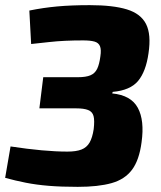

<svg xmlns="http://www.w3.org/2000/svg" viewBox="-29 -718 624 746"><path d="M320 -698Q410 -698 464 -681.5Q518 -665 538.5 -624.5Q559 -584 548 -511Q538 -440 507.5 -403.5Q477 -367 409 -361L407 -355Q480 -348 506.5 -299Q533 -250 521 -165Q512 -96 484 -58.5Q456 -21 404.5 -6.5Q353 8 273 8Q209 8 160.5 4Q112 0 71.5 -8Q31 -16 -9 -27L12 -149Q78 -139 133 -134Q188 -129 233 -129Q267 -129 287.5 -137Q308 -145 319 -164Q330 -183 335 -216Q339 -250 334.5 -267Q330 -284 313.5 -290.5Q297 -297 267 -297H124L139 -418H273Q305 -418 322.5 -425.5Q340 -433 348.5 -450.5Q357 -468 361 -499Q365 -525 359.5 -538.5Q354 -552 338 -556.5Q322 -561 294 -561Q257 -561 224.5 -559.5Q192 -558 161 -554.5Q130 -551 92 -547L85 -677Q139 -688 193.5 -693Q248 -698 320 -698Z"/></svg>

Font: Exo 2 ExtraBold
Style: Italic
Weight: 800
Italic angle: -8°
Designer: Natanael Gama
Foundry: Natanael Gama
Version: Version 2.010